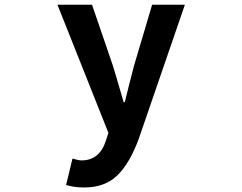

<svg xmlns="http://www.w3.org/2000/svg" viewBox="-20 -580 1040 824"><path d="M340.8 224.6Q298.8 224.6 263.7 213.9L291 100.6Q317.4 108.4 330.1 108.4Q407.2 108.4 434.6 23.4L445.3 -9.8L226.6 -559.6H375L463.9 -299.8Q470.7 -279.3 510.7 -141.6H515.6Q521.5 -168 535.2 -220.7Q548.8 -273.4 555.7 -299.8L632.8 -559.6H773.4L575.2 16.6Q536.1 122.1 482.9 173.3Q429.7 224.6 340.8 224.6Z"/></svg>

Font: Gen Shin Gothic Monospace Bold
Style: Bold
Weight: 700
Designer: [Source Han Sans]
Ryoko NISHIZUKA  (kana & ideographs); Paul D. Hunt (Latin, Greek & Cyrillic); Wenlong ZHANG  (bopomofo
Version: Version 1.002.20150607